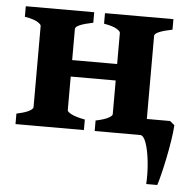

<svg xmlns="http://www.w3.org/2000/svg" viewBox="-48 -503 742 737"><g transform="rotate(5 322.5 -134.0)"><path d="M146 -200.2V-263.7H450.2V-200.2ZM22 0V-40.5Q55.2 -47.4 70.3 -55.7Q85.4 -64 85.4 -70.3V-383.8Q85.4 -389.6 71.5 -398.4Q57.6 -407.2 22 -413.6V-454.1H285.6V-413.6Q217.3 -399.9 217.3 -383.8V-70.3Q217.3 -64.5 233.6 -55.9Q250 -47.4 285.6 -40.5V0ZM327.1 0V-40.5Q360.4 -47.4 375.5 -55.7Q390.6 -64 390.6 -70.3V-383.8Q390.6 -389.6 376.7 -398.4Q362.8 -407.2 327.1 -413.6V-454.1H590.8V-413.6Q522.5 -399.9 522.5 -383.8V-55.7Q522.5 -46.4 590.8 -40.5V0ZM612.3 -63.5 629.9 -48.8Q628.4 -22.9 623 11Q617.7 44.9 610.6 79.6Q603.5 114.3 596.4 142.6Q589.4 170.9 584.5 185.5H542Q544.4 141.1 539.8 98.4Q535.2 55.7 525.4 27.8Q515.6 0 502 0L517.6 -63.5Z"/></g></svg>

Font: Gentium Book Plus
Style: Bold
Weight: 700
Designer: Victor Gaultney, Annie Olsen, Iska Routamaa, Becca Hirsbrunner
Foundry: SIL International
Version: Version 6.101